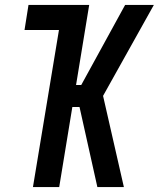

<svg xmlns="http://www.w3.org/2000/svg" viewBox="-20 -755 641 775"><path d="M480 0H373L301 -323H272L219 0H113L218 -634H79L95 -735H340L287 -412H308L485 -735H601L396 -368Z"/></svg>

Font: Iosevka Extended
Style: Bold Italic
Weight: 700
Width: 7
Italic angle: -9°
Monospace: yes
Designer: Belleve Invis
Foundry: Belleve Invis
Version: Version 32.5.0; ttfautohint (v1.8.4)